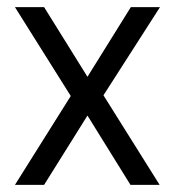

<svg xmlns="http://www.w3.org/2000/svg" viewBox="-20 -520 492 540"><path d="M179 -250 22 -500H104L226 -304L348 -500H430L271 -252L429 0H347L226 -195L104 0H22Z"/></svg>

Font: Cairo
Style: Regular
Weight: 400
Designer: Mohamed Gaber, the designers of Titillium
Foundry: Kief Type Foundry
Version: Version 2.009; ttfautohint (v1.5.33-1714) -l 8 -r 50 -G 200 